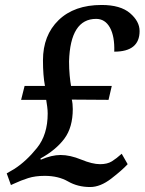

<svg xmlns="http://www.w3.org/2000/svg" viewBox="-20 -744 582 773"><path d="M343 9Q384 9 428 -25Q472 -59 494 -83L470 -125Q449 -106 430.5 -94.5Q412 -83 383 -83Q352 -83 307 -101.5Q262 -120 224 -120Q188 -120 144 -101L143 -106Q205 -140 239 -185.5Q273 -231 273 -305Q273 -327 269 -343L417 -342L430 -398H266Q263 -414 260.5 -440.5Q258 -467 258 -497Q263 -668 367 -668Q403 -668 422.5 -633Q442 -598 440 -536Q542 -536 542 -619Q542 -658 503.5 -691Q465 -724 389 -724Q279 -724 216 -663Q153 -602 153 -501Q153 -440 161 -398H79L65 -342H166Q168 -330 170 -315Q172 -300 172 -287Q172 -202 129 -148.5Q86 -95 38 -64L7 -46L24 1L35 -4Q65 -18 93.5 -27Q122 -36 160 -36Q215 -36 254 -13.5Q293 9 343 9Z"/></svg>

Font: Noto Serif SemiCondensed Semi
Style: Italic
Weight: 600
Width: 4
Italic angle: -12°
Designer: Monotype Design Team
Foundry: Monotype Imaging Inc.
Version: Version 1.901